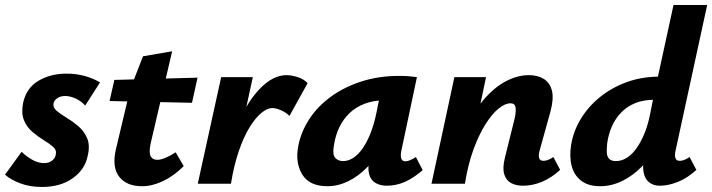

<svg xmlns="http://www.w3.org/2000/svg" viewBox="-26 -731 2834 764"><path d="M141 13Q93 13 54.5 -1.5Q16 -16 -6 -36L60 -127Q77 -110 101 -96Q125 -82 149 -82Q169 -82 181.5 -92Q194 -102 196 -116Q200 -134 185 -147Q170 -160 147 -174Q124 -188 102 -207Q80 -226 69 -253.5Q58 -281 66 -322Q79 -381 127 -409.5Q175 -438 239 -438Q279 -438 313.5 -428Q348 -418 372 -403L313 -311Q297 -329 275 -339Q253 -349 233 -349Q214 -349 201.5 -340Q189 -331 187 -319Q184 -303 199.5 -290Q215 -277 239 -262.5Q263 -248 285.5 -229Q308 -210 320.5 -181.5Q333 -153 323 -111Q312 -56 263 -21.5Q214 13 141 13Z M539 10Q478 10 448.5 -27.5Q419 -65 435 -136L492 -376L543 -507L659 -527L573 -158Q566 -124 573.5 -109.5Q581 -95 600 -95Q613 -95 632.5 -103Q652 -111 673 -125L705 -70Q666 -31 623 -10.5Q580 10 539 10ZM410 -329 429 -413 760 -422 738 -322Z M849 0Q875 -137 917.5 -233.5Q960 -330 1011 -381Q1062 -432 1114 -432Q1134 -432 1159 -424Q1184 -416 1198 -400L1126 -270Q1110 -285 1090.5 -293Q1071 -301 1057 -301Q1038 -301 1014.5 -282Q991 -263 967.5 -225Q944 -187 924.5 -130.5Q905 -74 893 0ZM761 0 854 -424H980L888 0Z M1277 10Q1205 10 1176.5 -37Q1148 -84 1161 -151Q1172 -207 1205 -257.5Q1238 -308 1291 -346.5Q1344 -385 1412.5 -407Q1481 -429 1562 -429Q1587 -429 1603 -427.5Q1619 -426 1633 -424L1571 -131Q1563 -89 1587 -89Q1595 -89 1605.5 -93.5Q1616 -98 1629 -106L1656 -54Q1619 -22 1584.5 -7Q1550 8 1513 8Q1488 8 1469 -2.5Q1450 -13 1443 -37.5Q1436 -62 1445 -103L1475 -246L1544 -277Q1529 -211 1501 -158Q1473 -105 1437 -67.5Q1401 -30 1360 -10Q1319 10 1277 10ZM1339 -90Q1360 -90 1380 -103Q1400 -116 1417 -140.5Q1434 -165 1448 -200Q1462 -235 1471 -278L1491 -377L1547 -327Q1537 -331 1527 -331.5Q1517 -332 1507 -332Q1461 -332 1425.5 -318.5Q1390 -305 1365 -281Q1340 -257 1324.5 -225Q1309 -193 1303 -154Q1296 -117 1307.5 -103.5Q1319 -90 1339 -90Z M2055 8Q2028 8 2008 -2.5Q1988 -13 1980.5 -37.5Q1973 -62 1983 -103L2022 -260Q2028 -287 2025.5 -303.5Q2023 -320 2005 -320Q1984 -320 1958 -299Q1932 -278 1906 -237Q1880 -196 1858 -136Q1836 -76 1824 0H1756Q1781 -117 1817.5 -199.5Q1854 -282 1897.5 -333Q1941 -384 1987.5 -408Q2034 -432 2078 -432Q2114 -432 2138.5 -416.5Q2163 -401 2170.5 -369Q2178 -337 2164 -286L2121 -131Q2116 -112 2119.5 -101.5Q2123 -91 2137 -91Q2144 -91 2153 -94Q2162 -97 2176 -106L2203 -55Q2168 -23 2130.5 -7.5Q2093 8 2055 8ZM1691 0 1782 -424H1908L1819 0Z M2362 10Q2315 10 2286.5 -12Q2258 -34 2248.5 -71.5Q2239 -109 2247 -157Q2256 -210 2285.5 -258.5Q2315 -307 2360.5 -344Q2406 -381 2464.5 -403Q2523 -425 2592 -426L2654 -711H2788L2662 -131Q2658 -113 2661.5 -102Q2665 -91 2679 -91Q2686 -91 2695 -94Q2704 -97 2718 -106L2745 -55Q2709 -22 2671 -7Q2633 8 2600 8Q2574 8 2557 -5.5Q2540 -19 2535 -45.5Q2530 -72 2538 -110L2567 -246L2636 -277Q2620 -210 2592 -157Q2564 -104 2527 -67Q2490 -30 2448 -10Q2406 10 2362 10ZM2425 -90Q2448 -90 2469 -103.5Q2490 -117 2507.5 -142Q2525 -167 2539 -201.5Q2553 -236 2561 -278L2581 -377L2649 -334H2578Q2535 -334 2502.5 -321Q2470 -308 2446.5 -284Q2423 -260 2409 -228.5Q2395 -197 2390 -160Q2388 -141 2388.5 -125Q2389 -109 2397.5 -99.5Q2406 -90 2425 -90Z"/></svg>

Font: Ysabeau ExtraBold
Style: Italic
Weight: 800
Italic angle: -12°
Designer: Christian Thalmann (Catharsis Fonts)
Version: Version 2.002